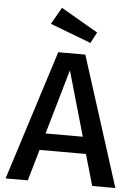

<svg xmlns="http://www.w3.org/2000/svg" viewBox="-62 -997 739 1043"><g transform="rotate(5 307.5 -475.0)"><path d="M481 0 431.8 -170.3H179L129.7 0H8.7L233.8 -707.7H381.5L607.2 0ZM305.6 -615.4 203.6 -262.1H406.7ZM180.5 -857.9 233.3 -949.7 434.9 -832.8 403.6 -773.3Z"/></g></svg>

Font: Fira Code Fixed Medium
Style: Regular
Weight: 500
Monospace: yes
Designer: Carrois Corporate, Edenspiekermann AG, Nikita Prokopov
Foundry: Carrois Corporate, Edenspiekermann AG, Nikita Prokopov
Version: Version 5.002